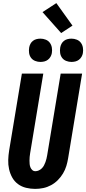

<svg xmlns="http://www.w3.org/2000/svg" viewBox="-20 -1209 556 1237"><path d="M207 8Q177 8 148 1Q119 -6 96 -23Q73 -40 59 -65Q45 -90 38.5 -119Q32 -148 33 -178.5Q34 -209 39 -240L121 -735H259L174 -221Q172 -209 171 -197.5Q170 -186 170 -174.5Q170 -163 171 -152Q172 -141 176 -131Q180 -121 188 -113.5Q196 -106 208 -106Q219 -106 230 -111Q241 -116 249.5 -124.5Q258 -133 263.5 -143.5Q269 -154 273 -165Q277 -176 279.5 -187Q282 -198 284 -209L371 -735H509L419 -190Q415 -165 407.5 -140Q400 -115 386 -91.5Q372 -68 352.5 -48.5Q333 -29 309 -16Q285 -3 259 2.5Q233 8 207 8ZM440 -810Q423 -810 406.5 -816.5Q390 -823 380 -836.5Q370 -850 367.5 -867.5Q365 -885 368 -903Q370 -915 376 -926.5Q382 -938 392.5 -946Q403 -954 415.5 -957Q428 -960 441 -960Q458 -960 474.5 -953.5Q491 -947 501 -933.5Q511 -920 514 -902.5Q517 -885 514 -867Q512 -855 505.5 -843.5Q499 -832 488.5 -824Q478 -816 465.5 -813Q453 -810 440 -810ZM240 -810Q223 -810 206.5 -816.5Q190 -823 180 -836.5Q170 -850 167.5 -867.5Q165 -885 168 -903Q170 -915 176 -926.5Q182 -938 192.5 -946Q203 -954 215.5 -957Q228 -960 241 -960Q258 -960 274.5 -953.5Q291 -947 301 -933.5Q311 -920 314 -902.5Q317 -885 314 -867Q312 -855 305.5 -843.5Q299 -832 288.5 -824Q278 -816 265.5 -813Q253 -810 240 -810ZM374 -996 254 -1131 343 -1189 447 -1044Z"/></svg>

Font: Iosevka Heavy
Style: Italic
Weight: 900
Italic angle: -9°
Monospace: yes
Designer: Belleve Invis
Foundry: Belleve Invis
Version: Version 32.5.0; ttfautohint (v1.8.4)